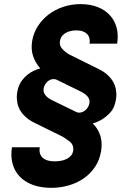

<svg xmlns="http://www.w3.org/2000/svg" viewBox="-20 -757 633 924"><path d="M37.6 -48.3H171.2Q166.2 -16 185 1.8Q203.8 19.5 242.5 19.5Q255.3 19.5 269.9 17.4Q284.4 15.3 297.4 9.6Q310.4 3.9 319.8 -5.9Q329.2 -15.6 332 -30.5Q336.3 -58.9 316.4 -74.9Q306.1 -83.1 296.5 -89.7Q286.9 -96.2 277.7 -101.2L152.7 -162.6Q143.5 -166.9 131.7 -173.5Q120 -180 108.3 -189.8Q96.6 -199.6 86.1 -212.5Q75.6 -225.5 69.1 -242.5Q62.5 -259.6 61.1 -280.7Q59.7 -301.8 66.1 -328.1Q71.7 -350.1 83.8 -367.2Q95.9 -384.2 111 -396.5Q126.1 -408.7 142.4 -416.4Q158.7 -424 172.9 -427.6V-428.6Q150.2 -455.3 139.2 -487.4Q128.2 -519.5 134.9 -560.4Q141.3 -598.4 161.9 -630.7Q182.5 -663 213.4 -686.8Q244.3 -710.6 283.9 -723.9Q323.5 -737.2 367.9 -737.2Q414.8 -737.2 450.6 -722.8Q486.5 -708.5 509.4 -683.1Q532.3 -657.7 541.4 -622.9Q550.4 -588.1 543.7 -546.9H410.9Q413.4 -560.7 410.5 -572.4Q407.7 -584.2 399.7 -592.7Q391.7 -601.2 378.4 -606Q365.1 -610.8 346.6 -610.8Q334.5 -610.8 321.6 -608.1Q308.6 -605.5 297.6 -599.4Q286.6 -593.4 278.8 -583.8Q271 -574.2 268.8 -560.4Q266.3 -547.6 270.4 -536.8Q274.5 -525.9 284.4 -516.7Q304 -498.2 323.9 -489.7L450.6 -426.8Q459.5 -422.6 470.9 -416Q482.2 -409.4 493.8 -399.7Q505.3 -389.9 515.4 -377.1Q525.6 -364.3 532 -347.5Q538.4 -330.6 539.8 -309.7Q541.2 -288.7 534.8 -262.8Q531.2 -248.6 524.9 -236Q518.5 -223.4 508.5 -213.1Q489 -192.8 467.9 -180.6Q446.7 -168.3 429.7 -164.1L426.8 -162.6Q479.4 -109.4 466.6 -30.5Q459.5 13.5 437 46.7Q414.4 79.9 381.7 102.3Q349.1 124.6 308.9 135.8Q268.8 147 226.6 147Q177.6 147 139.2 133.2Q100.9 119.3 76 93.8Q51.1 68.2 40.8 32.1Q30.5 -3.9 37.6 -48.3ZM238.3 -271 347.3 -218Q353.7 -214.8 360.8 -214.8Q369.3 -214.8 377.1 -218.2Q384.9 -221.6 391.3 -227.1Q397.7 -232.6 402.3 -239.9Q407 -247.2 409.1 -255Q421.2 -292.6 362.9 -319.2L253.6 -372.9Q246.4 -376.4 237.9 -376.4Q229.4 -376.4 221.8 -373Q214.1 -369.7 208.1 -364Q202.1 -358.3 197.6 -351Q193.2 -343.8 191.1 -335.9Q179.7 -297.6 238.3 -271Z"/></svg>

Font: Inter P
Style: Bold Italic
Weight: 700
Italic angle: 9.39999°
Designer: Rasmus Andersson
Foundry: rsms
Version: Version 3.018;git-588b23468